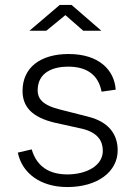

<svg xmlns="http://www.w3.org/2000/svg" viewBox="-20 -745 556 775"><path d="M316 -621H389L269 -725H221L99 -621H167L244 -684ZM252 10C374 10 455 -52 455 -138C455 -195 427 -251 336 -274L222 -303C149 -321 132 -349 132 -380C132 -455 197 -476 255 -476C323 -476 376 -449 390 -375L447 -383C442 -461 381 -527 257 -527C144 -527 71 -473 71 -378C71 -315 108 -272 200 -250L313 -225C376 -209 395 -175 395 -136C395 -75 327 -41 252 -41C182 -41 129 -70 108 -142L52 -129C69 -46 143 10 252 10Z"/></svg>

Font: United Sans ExtraLight
Style: Regular
Weight: 200
Designer: Pablo Impallari, Rodrigo Fuenzalida (Modified by Dan O. Williams)
Version: Version 1.000;PS 001.000;hotconv 1.0.88;makeotf.lib2.5.64775